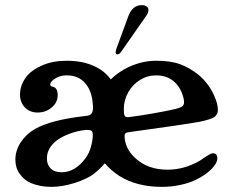

<svg xmlns="http://www.w3.org/2000/svg" viewBox="-20 -719 901 749"><path d="M98 -6Q74 -17 57 -40.5Q40 -64 40 -96Q40 -131 60 -162.5Q80 -194 115 -215Q179 -252 317 -267Q331 -268 337 -276Q343 -284 343 -301Q343 -307 341 -323Q336 -369 310 -397Q284 -425 241 -425Q205 -425 182 -402Q176 -396 176 -389Q176 -383 184 -381Q205 -378 205 -348Q205 -319 181.5 -299.5Q158 -280 127 -280Q96 -280 77 -300Q58 -320 58 -350Q58 -389 86 -424Q107 -448 147 -465Q187 -482 241 -482Q320 -482 373 -447Q397 -431 412 -409Q448 -444 494.5 -463Q541 -482 590 -482Q646 -482 682.5 -468.5Q719 -455 752 -429Q793 -396 815 -347Q830 -315 830 -289Q830 -273 817 -263Q803 -253 759 -244Q698 -233 494 -205Q476 -203 471 -200Q466 -197 466 -188Q466 -167 476 -144.5Q486 -122 509 -101Q558 -57 633 -57Q700 -57 761 -93L783 -108Q785 -109 794.5 -115Q804 -121 811 -121Q819 -121 823.5 -116Q828 -111 828 -102Q828 -88 815 -71Q792 -41 743 -17Q718 -5 683 2.5Q648 10 612 10Q513 10 445 -33Q413 -54 389 -82Q370 -60 349 -43Q321 -21 272 -5.5Q223 10 180 10Q135 10 98 -6ZM220 -47Q273 -47 313 -101Q328 -121 335 -147Q342 -173 342 -193Q342 -205 336.5 -209Q331 -213 314 -212Q283 -209 252 -197.5Q221 -186 201 -171Q163 -141 163 -101Q163 -76 178 -61.5Q193 -47 220 -47ZM482 -262Q522 -267 574 -276Q626 -285 665 -294Q685 -299 691.5 -304.5Q698 -310 698 -320Q698 -333 691 -352.5Q684 -372 672 -387Q642 -425 589 -425Q555 -425 526 -407Q497 -389 480 -358.5Q463 -328 463 -294Q463 -275 466 -268Q469 -261 482 -262ZM431 -516Q431 -518 433 -526L480 -654Q496 -699 533 -699Q545 -699 552 -694Q559 -689 559 -680Q559 -669 551 -658L454 -519Q449 -512 445.5 -509.5Q442 -507 437 -507Q431 -507 431 -516Z"/></svg>

Font: Raigarh Medium
Style: Regular
Weight: 500
Designer: jaikishan Patel
Foundry: MagicType
Version: Version 1.000